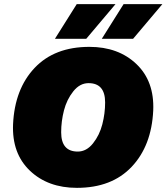

<svg xmlns="http://www.w3.org/2000/svg" viewBox="-20 -896 803 926"><path d="M245 -709 350 -876H537L396 -709ZM471 -709 576 -876H763L622 -709ZM351 10Q211 10 124 -73Q37 -156 43 -297Q51 -467 147 -568.5Q243 -670 411 -670Q551 -670 638 -587Q725 -504 719 -363Q711 -193 615 -91.5Q519 10 351 10ZM355 -165Q397 -165 428.5 -204.5Q460 -244 473.5 -296.5Q487 -349 487 -402Q487 -495 407 -495Q365 -495 333.5 -455.5Q302 -416 288.5 -363.5Q275 -311 275 -258Q275 -165 355 -165Z"/></svg>

Font: Elaine Sans Black
Style: Italic
Weight: 900
Italic angle: -13°
Designer: Wei Huang
Foundry: Wei Huang
Version: Version 2.001;December 24, 2019;FontCreator 12.0.0.2547 64-b